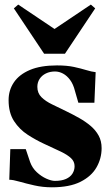

<svg xmlns="http://www.w3.org/2000/svg" viewBox="-20 -805 477 838"><path d="M206.5 12.5Q166.5 12.5 130 4.2Q93.5 -4 65 -12.2Q36.5 -20.5 20.5 -20.5L25 -154H92.5L111.5 -97.5Q121 -71.5 140.8 -53.2Q160.5 -35 182.5 -25.2Q204.5 -15.5 219.5 -15.5Q249 -15.5 268 -24Q287 -32.5 296.2 -47.2Q305.5 -62 305.5 -79.5Q305.5 -100 290.2 -114.5Q275 -129 245.5 -143.2Q216 -157.5 173 -177Q137 -193.5 101 -216.8Q65 -240 41.2 -276.5Q17.5 -313 17.5 -368Q17.5 -411.5 40.8 -445.8Q64 -480 110.8 -499.8Q157.5 -519.5 228.5 -519.5Q272 -519.5 303 -512.8Q334 -506 356.8 -499Q379.5 -492 397.5 -490L392 -356.5H322L307 -408.5Q300 -437 286.2 -455.8Q272.5 -474.5 255.2 -483.8Q238 -493 220 -493Q198 -493 180.5 -484.5Q163 -476 153 -460.8Q143 -445.5 143 -426Q143 -398.5 161 -380.8Q179 -363 207.8 -349.2Q236.5 -335.5 269 -319.5Q298 -305.5 325.5 -290Q353 -274.5 375.2 -255.8Q397.5 -237 410.5 -213.2Q423.5 -189.5 423.5 -158.5Q423.5 -113.5 401.2 -74.5Q379 -35.5 331.2 -11.5Q283.5 12.5 206.5 12.5ZM172.5 -570.5 40.5 -768.5 59.5 -785 218 -678.5 376.5 -785 395.5 -768.5 263.5 -570.5Z"/></svg>

Font: Merriweather 144pt Black
Style: Regular
Weight: 900
Version: Version 2.100